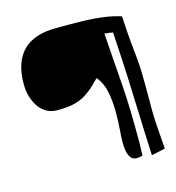

<svg xmlns="http://www.w3.org/2000/svg" viewBox="-74 -504 510 555"><g transform="rotate(-15 181.5 -226.5)"><path d="M217.8 -270.5Q198.2 -250 183.1 -238.3Q168 -226.6 153.3 -220.7Q138.7 -214.8 122.6 -212.4Q106.4 -210 84 -210Q66.4 -210 52.7 -217.8Q39.1 -225.6 29.8 -238.8Q20.5 -252 15.1 -269.5Q9.8 -287.1 9.8 -307.6Q9.8 -440.4 142.6 -440.4Q163.1 -440.4 186.5 -440.4Q210 -440.4 234.4 -439.5Q258.8 -438.5 284.7 -435.1Q310.5 -431.6 335 -423.8Q337.9 -370.1 340.8 -341.3Q343.8 -312.5 345.2 -297.4Q346.7 -282.2 347.2 -273.9Q347.7 -265.6 348.1 -252Q348.6 -238.3 348.6 -211.9Q348.6 -185.5 348.6 -133.8Q348.6 -123 349.6 -104.5Q350.6 -85.9 352.1 -68.4Q353.5 -50.8 354.5 -37.1Q355.5 -23.4 355.5 -22.5L314.5 -13.7Q312.5 -53.7 311.5 -83.5Q310.5 -113.3 309.6 -139.2Q308.6 -165 307.6 -188.5Q306.6 -211.9 305.7 -240.2Q304.7 -268.6 302.7 -303.2Q300.8 -337.9 297.9 -385.7Q293.9 -385.7 290 -386.7Q286.1 -387.7 281.7 -387.7Q277.3 -387.7 273.4 -389.6Q273.4 -387.7 273.4 -385.7Q273.4 -383.8 273.4 -381.8Q276.4 -335.9 279.3 -298.8Q282.2 -261.7 284.7 -226.1Q287.1 -190.4 288.1 -152.3Q289.1 -114.3 289.1 -66.4Q289.1 -63.5 289.1 -57.1Q289.1 -50.8 288.6 -43Q288.1 -35.2 288.1 -28.3Q288.1 -21.5 288.1 -19.5Q264.6 -12.7 254.9 -22.5Q245.1 -32.2 243.2 -53.2Q241.2 -74.2 243.7 -102.5Q246.1 -130.9 246.1 -161.1Q246.1 -191.4 240.7 -220.2Q235.4 -249 217.8 -270.5Z"/></g></svg>

Font: Annie Use Your Telescope
Style: Regular
Weight: 400
Designer: Kimberly Geswein
Foundry: Kimberly Geswein
Version: Version 1.002 2001